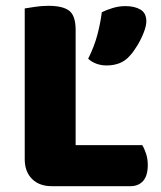

<svg xmlns="http://www.w3.org/2000/svg" viewBox="-20 -637 553 660"><path d="M65 -442H240V-6L158 3Q115 3 90 -22Q65 -47 65 -90ZM158 3V-138H469Q476 -127 482 -109Q488 -91 488 -70Q488 -33 472 -15Q456 3 428 3ZM240 -211H65V-608Q77 -610 100.5 -613.5Q124 -617 146 -617Q196 -617 218 -600Q240 -583 240 -534ZM426 -445Q410 -427 390 -419.5Q370 -412 347 -412Q309 -412 283 -435Q304 -477 314.5 -516.5Q325 -556 330 -595Q346 -603 367.5 -609.5Q389 -616 411 -616Q443 -616 463 -604Q483 -592 483 -564Q483 -548 474 -525Q465 -502 452 -480.5Q439 -459 426 -445Z"/></svg>

Font: Baloo Bhaijaan 2 ExtraBold
Style: Regular
Weight: 800
Designer: Sanskriti Dholi, Noopur Datye and Ek Type
Foundry: Ek Type
Version: Version 1.701